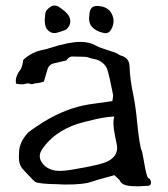

<svg xmlns="http://www.w3.org/2000/svg" viewBox="-20 -653 596 681"><path d="M196.8 -46.9Q209 -46.9 235.8 -51.3Q340.3 -68.4 364.3 -82Q395.5 -99.1 395.5 -128.9Q395.5 -137.2 391.1 -155.3Q382.3 -196.8 382.3 -216.8Q382.3 -230.5 385.3 -239.7Q359.9 -238.8 322.8 -231Q275.4 -220.2 253.9 -213.4Q171.9 -185.5 130.4 -125Q121.1 -111.8 121.1 -99.1Q121.1 -80.6 139.6 -64Q160.2 -46.9 191.9 -46.9ZM472.7 7.8Q448.2 7.8 435.1 5.9Q410.2 2 404.3 -14.2L385.7 -31.7Q319.8 -13.7 300.8 -7.3Q276.4 1.5 213.4 1.5Q198.7 1.5 188.5 0.5Q117.2 -0.5 105 -7.8Q99.6 -11.2 63 -50.8Q46.9 -66.9 46.9 -94.7L47.4 -108.9Q47.4 -148.4 79.6 -182.6Q85.4 -188 108.4 -203.6Q128.9 -216.3 135.7 -221.2Q214.4 -269.5 295.4 -282.7L378.4 -294.4Q381.3 -310.1 381.3 -315.4Q368.7 -380.4 361.1 -405Q353.5 -429.7 323.7 -441.4L302.2 -446.3Q288.6 -451.7 275.9 -451.7L233.4 -452.6Q221.2 -449.2 216.3 -439.5Q215.8 -438 207.8 -436.8Q199.7 -435.5 190.4 -432.9Q181.2 -430.2 172.4 -428.7Q152.8 -424.3 147.9 -405.3L135.7 -363.8Q117.7 -357.4 104 -357.4Q97.7 -354.5 92.3 -354.5Q87.9 -354.5 84 -356.4Q83 -357.4 80.1 -357.4Q78.1 -357.4 75.7 -356.9Q73.2 -356.4 70.6 -356Q67.9 -355.5 66.4 -354.7Q64.9 -354 57.6 -354Q47.9 -354 36.6 -356.4L36.1 -366.2Q36.1 -385.7 53.7 -407.7Q61 -422.9 62 -439.9Q92.3 -469.7 138.2 -477.5Q144.5 -478.5 154.3 -481.9Q223.6 -504.4 265.6 -504.4Q297.4 -504.4 320.3 -491.2Q326.7 -487.3 338.9 -482.9Q392.6 -465.8 398.2 -461.7Q403.8 -457.5 408.2 -456.1Q438.5 -448.2 439.5 -418Q440.4 -372.6 454.6 -307.6Q462.4 -265.1 466.3 -219.2Q475.6 -132.8 481.9 -120.6Q484.9 -114.3 490.7 -79.6Q500.5 -21 506.8 -20.8Q513.2 -20.5 515.6 -6.8Q515.6 4.9 506.3 5.9Q487.3 7.3 472.7 7.8ZM375.5 -605.5Q382.8 -591.8 382.8 -578.1Q382.8 -563 374 -547.9Q366.7 -535.2 354 -535.2Q351.1 -535.2 347.7 -536.1Q320.3 -542 305.7 -558.1Q295.9 -569.8 295.9 -587.9V-589.4L296.4 -594.2L296.9 -598.6L297.4 -604Q299.3 -631.8 323.7 -631.8H327.1Q362.3 -629.9 375.5 -605.5ZM187 -629.9Q215.8 -610.8 223.6 -597.7Q229.5 -586.9 229.5 -576.7Q229.5 -561.5 214.8 -548.3L212.9 -547.9L210.4 -546.4L204.1 -543.9L195.3 -541L186 -538.1Q179.2 -535.6 173.3 -535.6Q161.1 -535.6 151.4 -544.4Q138.7 -555.7 138.7 -579.6V-583L140.6 -604.5Q142.1 -619.1 162.6 -630.9Q166.5 -633.3 172.9 -633.3H174.8Q182.6 -632.8 187 -629.9Z"/></svg>

Font: Kurland
Style: Regular
Weight: 400
Designer: GGBot
Version: 0.22